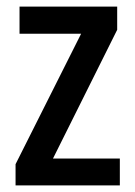

<svg xmlns="http://www.w3.org/2000/svg" viewBox="-20 -560 407 580"><path d="M342 0H27V-64L225 -458H39V-540H334V-470L140 -81H342Z"/></svg>

Font: Noto Sans Georgian Condensed Medium
Style: Regular
Weight: 500
Width: 3
Designer: Monotype Design Team, Akaki Razmadze
Foundry: Google LLC
Version: Version 2.005; ttfautohint (v1.8.4.7-5d5b)